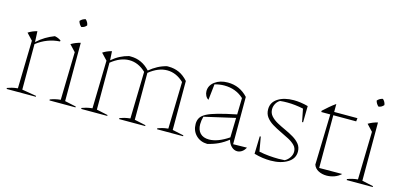

<svg xmlns="http://www.w3.org/2000/svg" viewBox="-62 -1065 3066 1467"><g transform="rotate(15 1470.5 -331.0)"><path d="M25 0V-8Q41 -14 60 -19Q79 -24 107 -27L116 -406L68 -457Q100 -478 138 -487L142 -402Q173 -431 206.5 -451Q240 -471 277 -485Q292 -482 304 -477Q316 -472 327 -464L325 -456Q224 -450 142 -386V-26L256 -7V0Z M364 0V-8Q382 -15 402.5 -20Q423 -25 446 -27L455 -406L407 -457Q442 -478 481 -487V-26L570 -7V0ZM471 -671Q491 -653 494 -628Q478 -608 453 -605Q434 -622 428 -646Q445 -666 471 -671Z M615 0V-8Q631 -14 650 -19Q669 -24 697 -27L706 -406L658 -457Q690 -478 728 -487L732 -416Q762 -442 795 -459Q828 -476 864 -485H878Q966 -485 1030 -415Q1061 -441 1094 -458.5Q1127 -476 1164 -485H1178Q1222 -485 1260 -468Q1298 -451 1332 -413V-26L1421 -7V0H1215V-8Q1231 -14 1250 -19Q1269 -24 1297 -27L1306 -398Q1246 -455 1175 -455Q1104 -455 1032 -397V-26L1121 -7V0H915V-8Q931 -14 950 -19Q969 -24 997 -27L1006 -398Q946 -455 875 -455Q804 -455 732 -397V-26L821 -7V0Z M1614 9Q1559 8 1524 -27Q1489 -62 1489 -116Q1489 -144 1501.5 -165Q1514 -186 1545.5 -202.5Q1577 -219 1633 -234.5Q1689 -250 1777 -268L1780 -398Q1717 -456 1626 -456Q1590 -456 1550 -445L1536 -319Q1521 -327 1512.5 -344Q1504 -361 1504 -380Q1504 -425 1544.5 -455Q1585 -485 1646 -485Q1741 -485 1806 -414V-40L1915 -42Q1902 -18 1884.5 -7Q1867 4 1849 4Q1825 4 1804.5 -14.5Q1784 -33 1774 -67Q1737 -38 1699 -20Q1661 -2 1614 9ZM1523 -123Q1523 -78 1547.5 -52.5Q1572 -27 1618 -27Q1686 -27 1772 -85L1776 -240L1532 -184Q1523 -152 1523 -123Z M1983 -12 1987 -151H1995L2015 -37Q2055 -29 2094 -25.5Q2133 -22 2170 -22Q2195 -22 2218 -24Q2240 -35 2255.5 -57.5Q2271 -80 2271 -105Q2271 -134 2251 -154.5Q2231 -175 2199.5 -191.5Q2168 -208 2133 -224.5Q2098 -241 2066.5 -260Q2035 -279 2015 -305Q1995 -331 1995 -368Q1995 -423 2043.5 -454Q2092 -485 2168 -485Q2194 -485 2222.5 -481Q2251 -477 2281 -469L2279 -340H2271L2251 -441Q2184 -455 2125 -455Q2111 -455 2096.5 -454.5Q2082 -454 2067 -452Q2047 -441 2035.5 -420Q2024 -399 2024 -376Q2024 -345 2044 -322.5Q2064 -300 2095 -283Q2126 -266 2161.5 -250Q2197 -234 2228 -215.5Q2259 -197 2279 -172.5Q2299 -148 2299 -112Q2299 -57 2246.5 -25Q2194 7 2113 7Q2083 7 2050.5 2.5Q2018 -2 1983 -12Z M2488 -541V-478H2672L2669 -452H2488V-35L2670 -36Q2647 -14 2617 -3.5Q2587 7 2557 7Q2521 7 2492 -8Q2463 -23 2453 -52L2464 -452H2393V-462Q2416 -483 2438.5 -502.5Q2461 -522 2488 -541Z M2715 0V-8Q2733 -15 2753.5 -20Q2774 -25 2797 -27L2806 -406L2758 -457Q2793 -478 2832 -487V-26L2921 -7V0ZM2822 -671Q2842 -653 2845 -628Q2829 -608 2804 -605Q2785 -622 2779 -646Q2796 -666 2822 -671Z"/></g></svg>

Font: Piazzolla Thin
Style: Regular
Weight: 100
Designer: Juan Pablo del Peral
Foundry: Huerta Tipografica
Version: Version 1.330